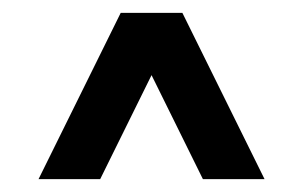

<svg xmlns="http://www.w3.org/2000/svg" viewBox="-20 -709 472 299"><path d="M40 -430 168 -689H264L392 -430H296L216 -592L136 -430Z"/></svg>

Font: Big Shoulders Stencil Display Black
Style: Regular
Weight: 900
Designer: Patric King
Foundry: XO Type Co
Version: Version 1.000